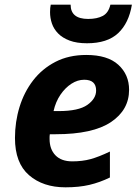

<svg xmlns="http://www.w3.org/2000/svg" viewBox="-20 -791 597 821"><path d="M260 10Q164 10 104 -42Q44 -94 44 -201Q44 -270 63.5 -333.5Q83 -397 121.5 -447Q160 -497 217 -526.5Q274 -556 349 -556Q440 -556 486 -514Q532 -472 532 -407Q532 -321 454.5 -269Q377 -217 218 -217H193Q192 -211 192 -206.5Q192 -202 192 -197Q192 -153 217 -127Q242 -101 289 -101Q332 -101 367 -110.5Q402 -120 450 -143V-32Q407 -11 362.5 -0.5Q318 10 260 10ZM209 -316H231Q316 -316 353.5 -342.5Q391 -369 391 -404Q391 -450 340 -450Q312 -450 285.5 -433Q259 -416 238.5 -386Q218 -356 209 -316ZM194 -739Q194 -758 197 -771H282Q282 -710 357 -710Q395 -710 419.5 -723Q444 -736 452 -771H544Q531 -692 485 -649Q439 -606 352 -606Q308 -606 277.5 -617.5Q247 -629 228.5 -648Q210 -667 202 -690.5Q194 -714 194 -739Z"/></svg>

Font: BC Sans
Style: Bold Italic
Weight: 700
Italic angle: -12°
Designer: Monotype Design Team
Province of B.C.
Foundry: Monotype Imaging Inc.
Version: Version 2.000;GOOG;noto-source:20170915:90ef993387c0